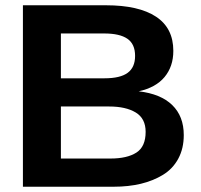

<svg xmlns="http://www.w3.org/2000/svg" viewBox="-20 -708 762 728"><path d="M676.8 -195.8Q676.8 -145 656 -106.4Q635.3 -67.9 598.1 -45.2Q561 -22.5 514.2 -11.2Q467.3 0 411.1 0H66.9V-688H381.8Q505.9 -688 571.5 -644.8Q637.2 -601.6 637.2 -515.1Q637.2 -456.1 604 -416Q570.8 -376 505.9 -361.8Q589.4 -352.1 633.1 -309.6Q676.8 -267.1 676.8 -195.8ZM492.2 -496.1Q492.2 -541 463.1 -561Q434.1 -581.1 375 -581.1H210.9V-411.1H376Q436 -411.1 464.1 -431.9Q492.2 -452.6 492.2 -496.1ZM532.2 -208Q532.2 -258.8 494.6 -281.5Q457 -304.2 394 -304.2H210.9V-106.9H398.9Q461.9 -106.9 497.1 -129.4Q532.2 -151.9 532.2 -208Z"/></svg>

Font: Libra Sans Modern
Style: Bold
Weight: 700
Foundry: Stefan Peev, Context Ltd
Version: Version 1.000